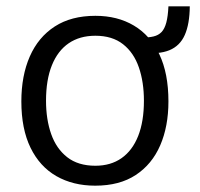

<svg xmlns="http://www.w3.org/2000/svg" viewBox="-20 -577 631 607"><path d="M281 10Q211 10 158.2 -20.2Q105.5 -50.5 76.5 -110Q47.5 -169.5 47.5 -256.5Q47.5 -337.5 74.2 -398.5Q101 -459.5 153 -493.2Q205 -527 281.5 -527Q351.5 -527 403.2 -496.2Q455 -465.5 483.8 -405.2Q512.5 -345 512.5 -256.5Q512.5 -177.5 486.5 -117.5Q460.5 -57.5 409.2 -23.8Q358 10 281 10ZM281.5 -53Q330 -53 364.2 -77Q398.5 -101 416.8 -147Q435 -193 435 -258.5Q435 -317.5 419 -364Q403 -410.5 369 -437.2Q335 -464 281.5 -464Q232 -464 197.2 -440.2Q162.5 -416.5 144 -370.5Q125.5 -324.5 125.5 -258.5Q125.5 -199.5 141.8 -153.2Q158 -107 192.5 -80Q227 -53 281.5 -53ZM580 -557Q579.5 -501 564.2 -466.5Q549 -432 515.5 -418.2Q482 -404.5 427.5 -410.5V-458.5Q450 -458 465.5 -461.8Q481 -465.5 490.8 -475.8Q500.5 -486 505.8 -505.8Q511 -525.5 512.5 -557Z"/></svg>

Font: Public Sans Light
Style: Regular
Weight: 300
Designer: The Public Sans Project Authors: Dan O. Williams and USWDS (Libre Franklin designed by Pablo Impallari and Rodrigo Fuenz
Version: Version 1.007